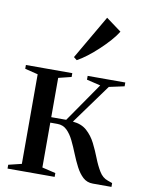

<svg xmlns="http://www.w3.org/2000/svg" viewBox="-88 -854 696 917"><g transform="rotate(10 260.0 -396.0)"><path d="M13 0V-18.5L76.5 -34V-468.5L13.5 -484V-502.5H238.5V-484L176 -468.5V-278H248.5L380 -468L313 -484V-502.5H495.5V-484L421.5 -468L281.5 -275Q323.5 -271.5 349.8 -248Q376 -224.5 392.8 -191.2Q409.5 -158 423 -123.2Q436.5 -88.5 452.8 -61.8Q469 -35 494.5 -26.5L517 -18.5V0H426.5Q398 0 378.2 -18.2Q358.5 -36.5 343.8 -65Q329 -93.5 316.2 -125.5Q303.5 -157.5 289.5 -186.2Q275.5 -215 256.8 -233.2Q238 -251.5 210.5 -251.5H176V-34L241.5 -18.5V0ZM248 -567.5 233 -579.5 356.5 -792 430.5 -737.5Q417 -715.5 395.2 -691Q373.5 -666.5 348 -642.8Q322.5 -619 296.8 -599.2Q271 -579.5 249 -567.5Z"/></g></svg>

Font: Merriweather 144pt
Style: Regular
Weight: 400
Version: Version 2.100